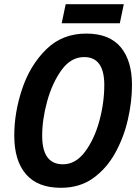

<svg xmlns="http://www.w3.org/2000/svg" viewBox="-20 -885 669 915"><path d="M551 -774 570 -865H293L274 -774ZM609 -480Q609 -596 555 -660.5Q501 -725 391 -725Q277 -725 200.5 -650Q124 -575 86 -462.5Q48 -350 48 -239Q48 -119 104 -54.5Q160 10 270 10Q360 10 424 -36Q488 -82 529 -156Q570 -230 589.5 -315.5Q609 -401 609 -480ZM181 -238Q181 -316 205 -403Q229 -490 273.5 -551.5Q318 -613 381 -613Q477 -613 477 -480Q477 -394 453 -307Q429 -220 384.5 -161Q340 -102 280 -102Q181 -102 181 -238Z"/></svg>

Font: Noto Sans UI SemiCondensed
Style: Bold Italic
Weight: 700
Width: 4
Designer: Monotype Design Team
Foundry: Monotype Imaging Inc.
Version: 1.001